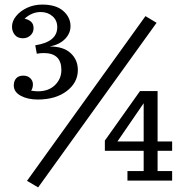

<svg xmlns="http://www.w3.org/2000/svg" viewBox="-20 -793 810 843"><path d="M145.5 -356Q101.6 -356 71 -372.6Q40.5 -389.2 40.5 -418Q40.5 -437 51 -449Q61.5 -460.9 82.5 -460.9Q101.1 -460.9 112.8 -449.7Q124.5 -438.5 124.5 -422.9Q124.5 -405.8 116.7 -395Q133.8 -392.1 146.5 -392.1Q193.4 -392.1 221.4 -419.4Q249.5 -446.8 249.5 -485.8Q249.5 -560.1 171.9 -560.1Q158.7 -560.1 141.6 -557.1L134.8 -594.2Q231.4 -608.9 231.4 -673.8Q231.4 -703.6 210.4 -721.9Q189.5 -740.2 158.7 -740.2Q120.1 -740.2 87.9 -710.9Q104 -708 115.7 -698.2Q127.4 -688.5 127.4 -668.9Q127.4 -650.4 113.8 -637.7Q100.1 -625 80.6 -625Q57.1 -625 44.9 -640.1Q32.7 -655.3 32.7 -675.8Q32.7 -700.2 50.8 -722.4Q68.8 -744.6 99.1 -758.8Q129.4 -772.9 165.5 -772.9Q226.1 -772.9 257.8 -744.9Q289.6 -716.8 289.6 -678.2Q289.6 -646.5 265.4 -621.8Q241.2 -597.2 198.7 -588.9Q258.8 -588.9 290.3 -559.6Q321.8 -530.3 321.8 -485.8Q321.8 -430.2 272.9 -393.1Q224.1 -356 145.5 -356ZM147.5 29.8 98.6 1 618.7 -722.2 667.5 -692.9ZM539.6 0V-42H610.8V-130.9H440.4V-175.8L594.7 -393.1H671.9V-171.9H735.8V-130.9H671.9V-42H735.8V0ZM495.6 -171.9H610.8V-339.8Z"/></svg>

Font: Trocchi
Style: Regular
Weight: 400
Designer: Vernon Adams
Foundry: Vernon Adams
Version: Version 1.101; ttfautohint (v1.8.4.7-5d5b);gftools[0.9.27]